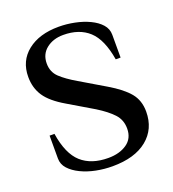

<svg xmlns="http://www.w3.org/2000/svg" viewBox="-128 -777 806 892"><g transform="rotate(-20 275.0 -330.5)"><path d="M277 17Q236 17 196 9Q156 1 123 -15Q90 -31 70 -53Q50 -75 50 -104V-217H74Q90 -114 139 -70Q188 -26 272 -26Q327 -26 363.5 -51Q400 -76 400 -125Q400 -168 372.5 -197.5Q345 -227 295 -258L172 -331Q105 -370 77.5 -411Q50 -452 50 -507Q50 -586 108 -632Q166 -678 262 -678Q301 -678 340.5 -670Q380 -662 412.5 -646.5Q445 -631 464.5 -609Q484 -587 484 -558V-445H460Q443 -548 395.5 -591.5Q348 -635 269 -635Q219 -635 185.5 -608.5Q152 -582 152 -536Q152 -494 180.5 -467Q209 -440 259 -411L382 -338Q448 -299 479 -261.5Q510 -224 510 -169Q510 -83 448.5 -33Q387 17 277 17Z"/></g></svg>

Font: El Messiri SemiBold
Style: Regular
Weight: 600
Designer: Mohamed Gaber
Foundry: Kief Type Foundry
Version: Version 2.020; ttfautohint (v1.8.3)